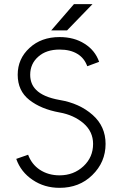

<svg xmlns="http://www.w3.org/2000/svg" viewBox="-20 -890 584 922"><path d="M226 -744H302L424 -870H335ZM266 -712Q178 -712 122 -660Q65 -608 65 -531Q65 -454 121 -410Q177 -366 266 -350Q334 -338 381 -298Q427 -258 427 -199Q427 -135 381 -92Q334 -48 266 -48Q212 -48 171 -75Q132 -101 115 -147L58 -127Q80 -64 137 -26Q193 12 266 12Q361 12 423 -49Q487 -111 487 -199Q487 -283 425 -338Q362 -394 266 -410Q187 -424 153 -459Q125 -487 125 -531Q125 -584 164 -618Q202 -652 266 -652Q318 -652 352 -631Q385 -611 399 -572L456 -593Q437 -648 386 -680Q336 -712 266 -712Z"/></svg>

Font: Unageo Variable
Style: Regular
Weight: 300
Designer: Richard Sepsi
Foundry: Richard Sepsi
Version: Version 2.200